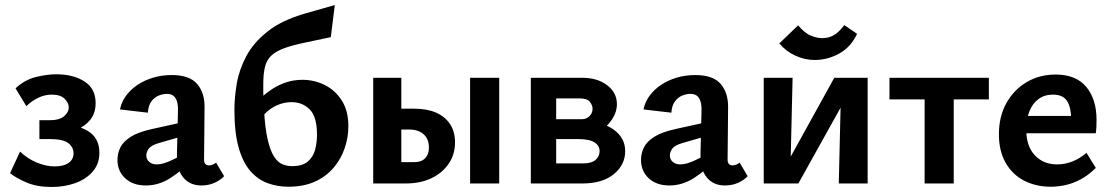

<svg xmlns="http://www.w3.org/2000/svg" viewBox="-20 -731 4427 765"><path d="M186 14Q128 14 86.5 -3.5Q45 -21 20 -41L60 -127Q89 -99 126 -83.5Q163 -68 198 -68Q234 -68 253.5 -82Q273 -96 273 -120Q273 -144 252.5 -160.5Q232 -177 177 -177H137V-252H177Q217 -252 235.5 -268Q254 -284 254 -303Q254 -321 237.5 -337.5Q221 -354 186 -354Q158 -354 131.5 -341Q105 -328 85 -308L42 -379Q78 -413 122.5 -424Q167 -435 204 -435Q272 -435 316.5 -406.5Q361 -378 361 -320Q361 -280 339.5 -253.5Q318 -227 283.5 -214Q249 -201 211 -201V-237Q283 -237 329.5 -209.5Q376 -182 376 -122Q376 -78 349.5 -47.5Q323 -17 280 -1.5Q237 14 186 14Z M782 8Q737 8 710.5 -23.5Q684 -55 685 -116L689 -286Q690 -312 685 -327.5Q680 -343 670 -350Q660 -357 645 -357Q630 -357 613 -350.5Q596 -344 583.5 -327.5Q571 -311 569 -282L458 -295Q464 -325 482.5 -350Q501 -375 529 -393.5Q557 -412 591.5 -422Q626 -432 664 -432Q735 -432 765.5 -396.5Q796 -361 795 -302L793 -94Q793 -83 798.5 -77.5Q804 -72 812 -72Q820 -72 827.5 -75Q835 -78 841 -83L873 -29Q858 -13 834.5 -2.5Q811 8 782 8ZM561 8Q510 8 479 -20.5Q448 -49 448 -94Q448 -120 459.5 -143.5Q471 -167 501 -186Q531 -205 586 -217L749 -253L754 -202L613 -161Q582 -152 572.5 -138.5Q563 -125 563 -112Q563 -96 574.5 -86Q586 -76 605 -76Q630 -76 667 -94Q704 -112 750 -136L752 -97Q708 -54 661 -23Q614 8 561 8Z M1129 13Q1086 13 1047 -1Q1008 -15 978 -49Q948 -83 931 -142.5Q914 -202 914 -294Q914 -343 923.5 -398.5Q933 -454 961.5 -507.5Q990 -561 1046 -605.5Q1102 -650 1195 -677L1314 -711L1298 -583L1199 -562Q1145 -551 1111.5 -538.5Q1078 -526 1060 -508.5Q1042 -491 1035.5 -463.5Q1029 -436 1029 -395Q1029 -379 1029 -363.5Q1029 -348 1030 -334L1032 -294Q1036 -220 1046.5 -175Q1057 -130 1072 -107Q1087 -84 1105.5 -76.5Q1124 -69 1144 -69Q1185 -69 1206.5 -87.5Q1228 -106 1235.5 -134.5Q1243 -163 1243 -194Q1243 -266 1214 -295Q1185 -324 1142 -324Q1118 -324 1095 -316Q1072 -308 1052.5 -293Q1033 -278 1018 -257L981 -297Q998 -320 1019.5 -340.5Q1041 -361 1066.5 -377.5Q1092 -394 1122 -403.5Q1152 -413 1185 -413Q1232 -413 1273.5 -392.5Q1315 -372 1341.5 -331Q1368 -290 1368 -228Q1368 -184 1353.5 -141Q1339 -98 1309.5 -63Q1280 -28 1235 -7.5Q1190 13 1129 13Z M1467 0V-421H1579V-85H1631Q1659 -85 1674 -100.5Q1689 -116 1689 -143Q1689 -177 1668 -196Q1647 -215 1609 -215H1549V-298H1630Q1682 -298 1718 -282Q1754 -266 1773.5 -236Q1793 -206 1793 -164Q1793 -116 1768 -79Q1743 -42 1699 -21Q1655 0 1597 0ZM1853 0V-421H1969V0Z M2095 0V-421H2301Q2360 -421 2399 -391.5Q2438 -362 2438 -316Q2438 -284 2417.5 -253.5Q2397 -223 2362.5 -204Q2328 -185 2285 -185L2304 -248Q2378 -248 2424.5 -215Q2471 -182 2471 -129Q2471 -74 2425.5 -37Q2380 0 2301 0ZM2196 -80H2305Q2337 -80 2353 -94Q2369 -108 2369 -129Q2369 -151 2348.5 -164Q2328 -177 2280 -177H2166V-256H2298Q2317 -256 2329 -268.5Q2341 -281 2341 -298Q2341 -311 2330.5 -325Q2320 -339 2288 -339H2196Z M2868 8Q2823 8 2796.5 -23.5Q2770 -55 2771 -116L2775 -286Q2776 -312 2771 -327.5Q2766 -343 2756 -350Q2746 -357 2731 -357Q2716 -357 2699 -350.5Q2682 -344 2669.5 -327.5Q2657 -311 2655 -282L2544 -295Q2550 -325 2568.5 -350Q2587 -375 2615 -393.5Q2643 -412 2677.5 -422Q2712 -432 2750 -432Q2821 -432 2851.5 -396.5Q2882 -361 2881 -302L2879 -94Q2879 -83 2884.5 -77.5Q2890 -72 2898 -72Q2906 -72 2913.5 -75Q2921 -78 2927 -83L2959 -29Q2944 -13 2920.5 -2.5Q2897 8 2868 8ZM2647 8Q2596 8 2565 -20.5Q2534 -49 2534 -94Q2534 -120 2545.5 -143.5Q2557 -167 2587 -186Q2617 -205 2672 -217L2835 -253L2840 -202L2699 -161Q2668 -152 2658.5 -138.5Q2649 -125 2649 -112Q2649 -96 2660.5 -86Q2672 -76 2691 -76Q2716 -76 2753 -94Q2790 -112 2836 -136L2838 -97Q2794 -54 2747 -23Q2700 8 2647 8Z M3322 0 3332 -421H3437V0ZM3023 0V-421H3138L3128 0ZM3099 0V-50L3304 -421H3366V-368L3161 0ZM3226 -492Q3187 -492 3149.5 -509Q3112 -526 3085 -558L3160 -630Q3187 -598 3212 -588.5Q3237 -579 3256 -579Q3282 -579 3302.5 -591Q3323 -603 3344 -631L3395 -596Q3370 -543 3323.5 -517.5Q3277 -492 3226 -492Z M3664 0V-421H3780V0ZM3524 -335V-421H3920V-335Z M4167 13Q4107 13 4060 -11.5Q4013 -36 3986.5 -83Q3960 -130 3960 -196Q3960 -267 3990 -320.5Q4020 -374 4071 -404Q4122 -434 4186 -434Q4267 -434 4308 -385Q4349 -336 4349 -253Q4349 -242 4348.5 -227.5Q4348 -213 4346 -200H4248V-255Q4248 -302 4232 -328Q4216 -354 4175 -354Q4142 -354 4118 -336.5Q4094 -319 4081.5 -287.5Q4069 -256 4069 -214Q4069 -149 4103 -112.5Q4137 -76 4192 -76Q4223 -76 4252.5 -87.5Q4282 -99 4309 -122L4346 -62Q4317 -33 4286 -16.5Q4255 0 4225 6.5Q4195 13 4167 13ZM4016 -200 4029 -269H4333V-200Z"/></svg>

Font: Ysabeau Office
Style: Bold
Weight: 700
Designer: Christian Thalmann (Catharsis Fonts)
Version: Version 2.001;gftools[0.9.30]; featfreeze: tnum,lnum,ss02